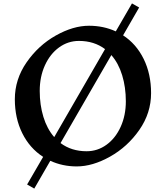

<svg xmlns="http://www.w3.org/2000/svg" viewBox="-20 -956 975 1126"><path d="M866 -410Q866 -293 797 -194Q728 -95 625.5 -37.5Q523 20 430 20Q347 20 275 -13L181 150L139 126L233 -36Q154 -87 110.5 -175Q67 -263 67 -374Q67 -491 136 -590.5Q205 -690 307 -747.5Q409 -805 502 -805Q587 -805 659 -772L754 -936L796 -912L702 -749L700 -750Q779 -699 822.5 -610.5Q866 -522 866 -410ZM298 -152 596 -668Q532 -716 443 -716Q379 -716 326.5 -678Q274 -640 243.5 -573Q213 -506 213 -423V-422Q213 -341 234.5 -270.5Q256 -200 298 -152ZM718 -362Q718 -444 696.5 -514.5Q675 -585 633 -633L335 -117Q399 -69 488 -69Q552 -69 604.5 -107Q657 -145 687.5 -212Q718 -279 718 -362Z"/></svg>

Font: Inknut Antiqua Medium
Style: Regular
Weight: 500
Designer: Claus Eggers Sørensen
Foundry: Claus Eggers Sørensen
Version: Version 1.003; ttfautohint (v1.8.2) -l 8 -r 50 -G 200 -x 14 